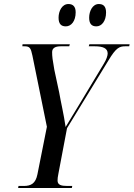

<svg xmlns="http://www.w3.org/2000/svg" viewBox="-20 -934 664 954"><path d="M459 -803C485 -803 507 -829 507 -872C507 -903 493 -914 471 -914C440 -914 423 -879 423 -846C423 -814 437 -803 459 -803ZM307 -803C334 -803 356 -829 356 -873C356 -903 341 -914 320 -914C288 -914 271 -879 271 -846C271 -814 285 -803 307 -803ZM70 0H337L339 -10H315C284 -10 266 -15 266 -37C266 -47 267 -55 270 -70L313 -297L519 -634C556 -696 573 -704 602 -704H622L624 -714H424L421 -704H451C492 -704 515 -694 515 -668C515 -658 509 -638 495 -616L377 -420C349 -373 326 -337 306 -303C297 -366 282 -428 274 -475L250 -587C241 -637 239 -654 239 -675C239 -696 256 -704 282 -704H324L327 -714H92L91 -704H101C128 -704 133 -696 141 -658L213 -304L166 -68C157 -22 134 -10 98 -10H72Z"/></svg>

Font: Noto Serif Display ExtraCondensed Medium
Style: Italic
Weight: 500
Width: 2
Italic angle: -12°
Designer: Monotype Design Team
Foundry: Monotype Imaging Inc.
Version: Version 2.009